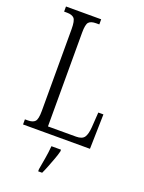

<svg xmlns="http://www.w3.org/2000/svg" viewBox="-171 -793 817 1092"><g transform="rotate(20 237.5 -246.5)"><path d="M32 0V-31H50Q80 -31 93 -45Q106 -59 106 -109V-604Q106 -655 93 -669Q80 -683 49 -683H32V-714H245V-683H226Q194 -683 181.5 -669Q169 -655 169 -606V-38H339Q376 -38 389 -57.5Q402 -77 405 -119L411 -210H442L437 0ZM204 208Q210 173 216.5 136Q223 99 226 61H284V71Q279 92 269 119Q259 146 248.5 173Q238 200 228 221H204Z"/></g></svg>

Font: Noto Serif Tamil ExtraCondensed Light
Style: Regular
Weight: 300
Width: 2
Designer: Indian Type Foundry, Tom Grace, and the Monotype Design Team
Foundry: Monotype Imaging Inc.
Version: Version 2.004; ttfautohint (v1.8.4.7-5d5b)